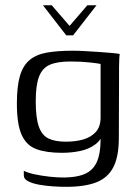

<svg xmlns="http://www.w3.org/2000/svg" viewBox="-20 -594 528 728"><path d="M142.8 -574.1H176.1L243.8 -495.8L311.2 -574.1H346L257.2 -460H231.2ZM230.5 114.4Q208.3 114.4 180.8 112.6Q153.4 110.8 128.4 106.3Q103.4 101.8 86.9 93.3Q70.3 84.9 70.3 71.5Q70.3 68.3 70.3 62.3Q70.3 56.4 70.3 53.6Q84.3 61 110.8 66.8Q137.3 72.5 167 75.8Q196.8 79 218.6 79Q277.1 79 309 61.9Q340.8 44.8 352.6 5.4Q364.4 -34 360.6 -98.8L375.9 -98.7Q365.7 -64.8 341.8 -46.8Q317.9 -28.8 284.8 -21.7Q251.8 -14.6 214.4 -14.6Q156 -14.6 118.1 -28.5Q80.3 -42.4 62.1 -82.7Q44 -123.1 44 -202Q44 -266.4 55.5 -305.9Q67.1 -345.4 92.3 -366.4Q117.5 -387.5 157.9 -394.6Q198.3 -401.7 256.3 -401.7Q277.5 -401.7 304.9 -400.1Q332.2 -398.5 359.1 -396.7Q385.9 -395 406.3 -393Q426.6 -391 434.1 -389.2Q433.1 -385.7 432.3 -372.2Q431.4 -358.6 431.4 -341.3Q431.4 -323.9 431.4 -308.2L430.6 -71.2Q430.6 -1.5 410.2 39.1Q389.7 79.6 346 97Q302.3 114.4 230.5 114.4ZM229.8 -56.8Q267 -56.8 296.1 -65.3Q325.1 -73.8 342.9 -93.2Q360.7 -112.7 361.4 -146V-351.6Q351.7 -353.8 319.9 -357.3Q288 -360.8 246.3 -360.8Q197.4 -360.8 169 -348.5Q140.6 -336.2 128 -303.5Q115.5 -270.7 115.5 -209.8Q115.5 -148.1 127 -114.8Q138.4 -81.5 163.4 -69.1Q188.3 -56.8 229.8 -56.8Z"/></svg>

Font: Genos Thin
Style: Regular
Weight: 100
Designer: Robert E. Leuschke
Foundry: Robert E. Leuschke
Version: Version 1.010